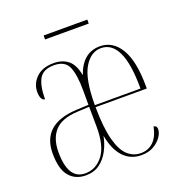

<svg xmlns="http://www.w3.org/2000/svg" viewBox="-125 -790 860 909"><g transform="rotate(-20 304.5 -335.5)"><path d="M155 10Q103 10 72.5 -26Q42 -62 42 -141Q42 -288 218 -297L280 -300V-371Q280 -450 263 -491Q246 -532 190 -532Q136 -532 116 -497.5Q96 -463 96 -395Q86 -395 79.5 -406.5Q73 -418 73 -440Q73 -481 104 -511.5Q135 -542 192 -542Q236 -542 264.5 -519Q293 -496 303 -441Q338 -542 425 -542Q490 -542 528 -479Q566 -416 566 -288V-278H308Q309 -173 325.5 -112Q342 -51 370.5 -25.5Q399 0 436 0Q474 0 499.5 -24.5Q525 -49 535 -99Q546 -96 548.5 -90.5Q551 -85 551 -79Q551 -61 537 -40.5Q523 -20 497.5 -5Q472 10 435 10Q381 10 345.5 -28Q310 -66 297 -138Q290 -100 272 -66Q254 -32 225.5 -11Q197 10 155 10ZM538 -288Q538 -413 509.5 -472.5Q481 -532 427 -532Q375 -532 341.5 -475Q308 -418 308 -288ZM156 0Q210 0 246 -46.5Q282 -93 281 -192L280 -290L219 -287Q140 -283 105 -244.5Q70 -206 70 -138Q70 0 156 0ZM193 -661V-681H413V-661Z"/></g></svg>

Font: Noto Serif Display ExtraCondensed Thin
Style: Regular
Weight: 100
Width: 2
Designer: Monotype Design Team
Foundry: Monotype Imaging Inc.
Version: Version 2.009